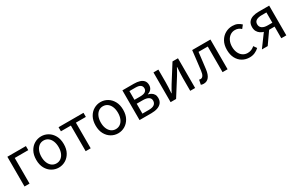

<svg xmlns="http://www.w3.org/2000/svg" viewBox="143 -1603 4160 2719"><g transform="rotate(-30 2223.0 -243.0)"><path d="M81.9 0V-486H385.2V-419.3H164V0Z M639.2 12Q579.6 12 528.1 -18.1Q476.7 -48.1 445.3 -105Q413.9 -161.9 413.9 -242.4Q413.9 -323.5 445.3 -380.8Q476.7 -438 528.1 -468Q579.6 -498.1 639.2 -498.1Q698.7 -498.1 749.9 -468Q801 -438 832.7 -380.8Q864.4 -323.5 864.4 -242.4Q864.4 -161.9 832.7 -105Q801 -48.1 749.9 -18.1Q698.7 12 639.2 12ZM639.2 -56.5Q681 -56.5 712.8 -79.7Q744.6 -102.9 762 -144.8Q779.4 -186.7 779.4 -242.4Q779.4 -298.1 762 -340.3Q744.6 -382.6 712.8 -406.1Q681 -429.6 639.2 -429.6Q597.4 -429.6 565.9 -406.1Q534.4 -382.6 516.6 -340.3Q498.9 -298.1 498.9 -242.4Q498.9 -186.7 516.6 -144.8Q534.4 -102.9 565.9 -79.7Q597.4 -56.5 639.2 -56.5Z M1081.8 0V-419.1H919V-486.1H1326.8V-419.1H1164V0Z M1610.2 12Q1550.6 12 1499.1 -18.1Q1447.7 -48.1 1416.3 -105Q1384.9 -161.9 1384.9 -242.4Q1384.9 -323.5 1416.3 -380.8Q1447.7 -438 1499.1 -468Q1550.6 -498.1 1610.2 -498.1Q1669.7 -498.1 1720.9 -468Q1772 -438 1803.7 -380.8Q1835.4 -323.5 1835.4 -242.4Q1835.4 -161.9 1803.7 -105Q1772 -48.1 1720.9 -18.1Q1669.7 12 1610.2 12ZM1610.2 -56.5Q1652 -56.5 1683.8 -79.7Q1715.6 -102.9 1733 -144.8Q1750.4 -186.7 1750.4 -242.4Q1750.4 -298.1 1733 -340.3Q1715.6 -382.6 1683.8 -406.1Q1652 -429.6 1610.2 -429.6Q1568.4 -429.6 1536.9 -406.1Q1505.4 -382.6 1487.6 -340.3Q1469.9 -298.1 1469.9 -242.4Q1469.9 -186.7 1487.6 -144.8Q1505.4 -102.9 1536.9 -79.7Q1568.4 -56.5 1610.2 -56.5Z M1962.9 0V-486H2149.9Q2203.4 -486 2243.5 -473.8Q2283.7 -461.6 2306.4 -434.4Q2329.1 -407.1 2329.1 -362.8Q2329.1 -322.6 2307.4 -296.3Q2285.8 -270.1 2248.2 -259.1V-255.5Q2275.7 -249.8 2298.7 -235.5Q2321.7 -221.2 2335.8 -197.8Q2349.9 -174.5 2349.9 -139.7Q2349.9 -91.2 2325.3 -60.3Q2300.7 -29.4 2257.5 -14.7Q2214.2 0 2157.6 0ZM2043.8 -284.4H2135.8Q2196 -284.4 2222 -303.6Q2248 -322.7 2248 -354.7Q2248 -389.5 2223 -408.4Q2198 -427.3 2141.5 -427.3H2043.8ZM2043.8 -58.7H2148.8Q2209.6 -58.7 2238.6 -81Q2267.6 -103.2 2267.6 -143.7Q2267.6 -180.5 2236.2 -200.7Q2204.9 -220.8 2143.3 -220.8H2043.8Z M2470.9 0V-486H2551.2V-284.1Q2551.2 -244.1 2549 -198.9Q2546.7 -153.8 2542.9 -102.1H2546.9Q2561.3 -128.8 2578.5 -159.5Q2595.8 -190.2 2609.5 -212.2L2782.3 -486H2871.8V0H2791.5V-202.5Q2791.5 -241.3 2793.6 -286.7Q2795.8 -332.2 2799.8 -384.5H2795.8Q2782.1 -357 2764.8 -326.5Q2747.6 -296.1 2733.2 -273.1L2560.4 0Z M3008.5 9.5Q2995.2 9.5 2985 7.4Q2974.9 5.4 2964.3 1.3L2979.7 -74.4Q2985 -73.4 2990.3 -71.9Q2995.5 -70.4 3001.9 -70.4Q3027.5 -70.4 3044.1 -94.5Q3060.8 -118.6 3066.7 -170.7Q3076.7 -249.2 3085.8 -328.2Q3094.8 -407.1 3104.1 -486.1H3402.6V0H3320.3V-419.1H3169.3Q3161.4 -352.4 3153.5 -284.8Q3145.6 -217.2 3137 -150.1Q3126.5 -70.5 3094.4 -30.5Q3062.2 9.5 3008.5 9.5Z M3760.4 12Q3695.1 12 3643.2 -18.1Q3591.3 -48.2 3561.2 -105.1Q3531 -162.1 3531 -242.3Q3531 -323.5 3563.5 -380.6Q3595.9 -437.7 3649.3 -467.9Q3702.7 -498 3764.7 -498Q3812.8 -498 3847.3 -481.9Q3881.9 -465.8 3907.1 -441L3866.4 -389.9Q3848.1 -408 3823.7 -418.8Q3799.4 -429.5 3768.3 -429.5Q3724.7 -429.5 3690.4 -405.9Q3656.2 -382.3 3636 -340.4Q3615.8 -298.5 3615.8 -242.3Q3615.8 -186.7 3634.9 -145Q3654 -103.3 3688 -79.9Q3721.9 -56.5 3767.1 -56.5Q3800.7 -56.5 3829.7 -69.2Q3858.7 -82 3880.3 -102.1L3916 -51.5Q3885.4 -22.8 3846.1 -5.4Q3806.7 12 3760.4 12Z M4280.9 0V-190.2H4190.5Q4154.9 -190.2 4121 -198.9Q4087.1 -207.5 4060 -225.6Q4032.8 -243.8 4016.5 -272.6Q4000.3 -301.5 4000.3 -342Q4000.3 -395.8 4025.4 -427.1Q4050.5 -458.5 4093.6 -472.2Q4136.7 -486 4191.1 -486H4363V0ZM4204.8 -253.8H4280.9V-421.8H4204.8Q4147.9 -421.8 4115.5 -402.6Q4083.2 -383.4 4083.2 -341.4Q4083.2 -298.8 4115.5 -276.3Q4147.9 -253.8 4204.8 -253.8ZM3963.5 0 4133.4 -231.2 4202.3 -205.7 4058.4 0Z"/></g></svg>

Font: Source Sans 3
Style: Regular
Weight: 200
Designer: Paul D. Hunt
Foundry: Adobe
Version: Version 3.046;hotconv 1.0.118;makeotfexe 2.5.65603